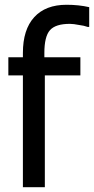

<svg xmlns="http://www.w3.org/2000/svg" viewBox="-20 -785 394 805"><path d="M354 -755V-672H348Q331 -678 313 -680Q288 -685 273 -685Q213 -685 189.5 -658.5Q166 -632 166 -563V-545H317V-469H168V0H76V-469H15V-545H76V-563Q76 -661 123.5 -713Q171 -765 259 -765Q310 -765 354 -755Z"/></svg>

Font: Yekan
Style: Regular
Weight: 400
Designer: ParsMizban Co
Foundry: ParsMizban Co
Version: Version 2.000